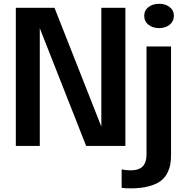

<svg xmlns="http://www.w3.org/2000/svg" viewBox="-20 -779 998 1025"><path d="M829.6 -628.9Q795.9 -628.9 772.9 -646.5Q750 -664.1 750 -694.3Q750 -724.1 772.9 -741.5Q795.9 -758.8 829.6 -758.8Q862.8 -758.8 885.5 -741.5Q908.2 -724.1 908.2 -694.3Q908.2 -664.6 885.3 -646.7Q862.3 -628.9 829.6 -628.9ZM192.4 0H64.5V-737.3H271L521 -103V-737.3H649.4V0H439.9L192.4 -628.4ZM678.7 226.6Q646.5 226.6 629.4 223.6V125.5Q651.9 130.4 678.7 130.4Q700.2 130.4 715.8 125Q731.4 119.6 740.2 111.3Q749 103 754.2 90.6Q759.3 78.1 760.7 67.4Q762.2 56.6 762.2 43V-530.8H893.1V46.9Q893.1 76.2 888.9 99.4Q884.8 122.6 871.6 147.5Q858.4 172.4 835.7 188.7Q813 205.1 772.9 215.8Q732.9 226.6 678.7 226.6Z"/></svg>

Font: Epilogue SemiBold
Style: Regular
Weight: 600
Designer: Tyler Finck
Foundry: Etcetera Type Co
Version: Version 2.112